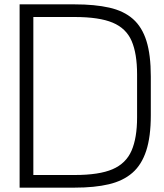

<svg xmlns="http://www.w3.org/2000/svg" viewBox="-20 -861 754 881"><path d="M70 0V-841H323Q415 -841 481.5 -826Q548 -811 590 -774Q632 -737 652 -673Q672 -609 672 -510V-332Q672 -234 651 -169.5Q630 -105 587.5 -68Q545 -31 479.5 -15.5Q414 0 323 0ZM133 -58H323Q435 -58 496.5 -84.5Q558 -111 583.5 -169.5Q609 -228 609 -322V-520Q609 -615 584 -673Q559 -731 497 -757Q435 -783 322 -783H133Z"/></svg>

Font: Matangi Light
Style: Regular
Weight: 400
Version: Version 3.002